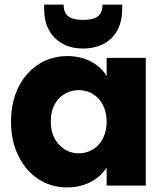

<svg xmlns="http://www.w3.org/2000/svg" viewBox="-20 -811 719 839"><path d="M28 -280C28 -223 39 -172 61 -129C104 -41 182 8 273 8C352 8 413 -27 446 -79V0H617V-558H446V-479C414 -531 353 -566 274 -566C136 -566 28 -454 28 -280ZM238 -381C261 -405 290 -417 324 -417C392 -417 446 -364 446 -279C446 -194 392 -141 324 -141C290 -141 261 -154 238 -179C214 -204 202 -237 202 -280C202 -323 214 -356 238 -381ZM220 -645C251 -614 292 -599 343 -599C446 -599 514 -662 514 -771V-791H428C428 -747 406 -724 343 -724C280 -724 258 -747 258 -791H173V-772C173 -717 189 -675 220 -645Z"/></svg>

Font: Poppins
Style: Bold
Weight: 700
Designer: Ninad Kale (Devanagari), Jonny Pinhorn (Latin)
Foundry: Indian Type Foundry
Version: 4.004